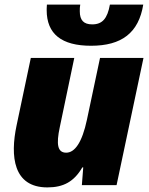

<svg xmlns="http://www.w3.org/2000/svg" viewBox="-20 -805 646 835"><path d="M376 -606C509 -606 583 -662 603 -785H458C447 -724 425 -699 381 -699C344 -699 327 -717 327 -756C327 -769 327 -773 329 -785H184C183 -775 183 -761 183 -761C183 -657 248 -606 376 -606ZM186 10C256 10 302 -15 338 -77H342L336 0H487L604 -553H415L358 -284C337 -185 305 -141 268 -141C230 -141 224 -177 240 -252L303 -553H114L52 -259C24 -126 37 10 186 10Z"/></svg>

Font: Noto Sans Black
Style: Italic
Weight: 900
Italic angle: -12°
Designer: Monotype Design Team
Foundry: Monotype Imaging Inc.
Version: Version 2.013